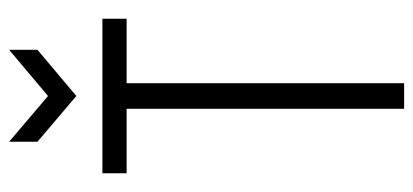

<svg xmlns="http://www.w3.org/2000/svg" viewBox="-262 -642 904 420"><g transform="rotate(-90 190.0 -432.0)"><path d="M162 0V-660H218V0ZM21 -607V-660H359V-607ZM90 -864 190 -779 291 -864V-802L190 -717L90 -802Z"/></g></svg>

Font: Bricolage Grotesque Condensed ExtraLight
Style: Regular
Weight: 250
Width: 3
Designer: Mathieu Triay
Foundry: Atelier Triay
Version: Version 1.000;gftools[0.9.30]